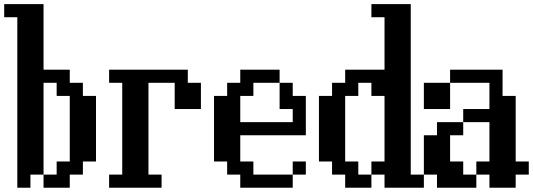

<svg xmlns="http://www.w3.org/2000/svg" viewBox="-20 -879 2540 915"><path d="M0 -796.9V-859.4H187.5V-546.9H312.5V-484.4H375V-421.9H437.5V-109.4H375V-46.9H312.5V15.6H187.5V-46.9H125V15.6H62.5V-796.9ZM187.5 -46.9H250V-109.4H312.5V-421.9H250V-484.4H187.5Z M500 15.6V-46.9H562.5V-484.4H500V-546.9H875V-484.4H937.5V-359.4H812.5V-484.4H687.5V-46.9H750V15.6Z M1000 -109.4V-421.9H1062.5V-484.4H1125V-546.9H1312.5V-484.4H1375V-421.9H1437.5V-234.4H1125V-109.4H1187.5V-46.9H1375V15.6H1125V-46.9H1062.5V-109.4ZM1375 -46.9V-109.4H1437.5V-46.9ZM1312.5 -484.4H1187.5V-421.9H1125V-296.9H1375V-359.4H1312.5Z M1500 -109.4V-421.9H1562.5V-484.4H1625V-546.9H1812.5V-796.9H1750V-859.4H1937.5V-46.9H2000V15.6H1812.5V-46.9H1750V15.6H1625V-46.9H1562.5V-109.4ZM1750 -46.9V-109.4H1812.5V-421.9H1750V-484.4H1687.5V-421.9H1625V-109.4H1687.5V-46.9Z M2000 -359.4V-484.4H2125V-546.9H2375V-421.9H2437.5V-109.4H2500V-46.9H2437.5V15.6H2312.5V-46.9H2250V-109.4H2312.5V-296.9H2187.5V-359.4H2312.5V-484.4H2125V-359.4ZM2000 -46.9V-234.4H2062.5V-296.9H2187.5V-234.4H2125V-109.4H2187.5V-46.9H2250V15.6H2062.5V-46.9Z"/></svg>

Font: KH Dot Dougenzaka 16
Style: Regular
Weight: 400
Designer: Original version for X68000 by Keitarou Hiraki (http://hp.vector.co.jp/authors/VA000874/) / TrueType conversion by Homem
Version: Version 1.00.20150527